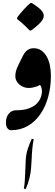

<svg xmlns="http://www.w3.org/2000/svg" viewBox="-20 -875 371 1290"><path d="M53 0Q41 0 30.5 -12.5Q20 -25 20 -53Q20 -89 39.5 -111.5Q59 -134 86 -134Q141 -134 176 -147.5Q211 -161 229.5 -181.5Q248 -202 255 -223.5Q262 -245 262 -260Q262 -274 258.5 -285Q255 -296 249 -305Q241 -299 228 -294.5Q215 -290 201 -287Q187 -284 173 -284Q150 -284 129.5 -294.5Q109 -305 96 -323Q83 -341 83 -363Q83 -380 87 -396Q91 -412 100 -431Q107 -446 115.5 -463Q124 -480 135 -502Q148 -527 165.5 -539Q183 -551 206 -551Q236 -551 257.5 -536Q279 -521 293.5 -495.5Q308 -470 315 -436.5Q322 -403 322 -366Q322 -291 304 -225Q286 -159 251.5 -108.5Q217 -58 167 -29Q117 0 53 0ZM153 395 140 392Q144 374 146 348Q148 322 149 294L153 199Q155 161 166.5 125.5Q178 90 194 57L207 61Q204 70 200.5 95Q197 120 194 165Q193 184 192 204.5Q191 225 189 252Q187 286 177.5 323.5Q168 361 153 395ZM180 -670Q162 -688 148 -701.5Q134 -715 121.5 -726Q109 -737 95 -747V-756Q101 -766 113.5 -781Q126 -796 140 -811.5Q154 -827 166.5 -839Q179 -851 185 -855H193Q238 -827 256 -807.5Q274 -788 274 -769Q274 -748 251 -723Q228 -698 189 -670Z"/></svg>

Font: Noto Nastaliq Urdu Medium
Style: Regular
Weight: 500
Designer: Monotype Design Team (Patrick Giasson: type design, Kamal Mansour: OpenType code, Glenda Bellarosa). Updated by Simon Co
Foundry: Monotype Imaging Inc., Simon Cozens
Version: Version 3.007